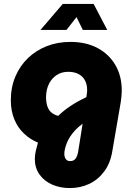

<svg xmlns="http://www.w3.org/2000/svg" viewBox="-20 -739 678 976"><path d="M335 217Q285 217 244.5 199Q204 181 180.5 147.5Q157 114 157 69Q157 49 162.5 25.5Q168 2 173 -14Q134 -30 102.5 -59.5Q71 -89 53 -132Q35 -175 35 -229Q35 -295 58 -349.5Q81 -404 122 -443.5Q163 -483 218 -504.5Q273 -526 338 -526Q418 -526 476.5 -494.5Q535 -463 567 -407.5Q599 -352 599 -279Q599 -266 597.5 -251Q596 -236 594 -221L551 29Q541 91 509.5 133Q478 175 433 196Q388 217 335 217ZM336 80Q355 80 364 67.5Q373 55 377 34L400 -110Q379 -95 364 -79Q349 -63 338 -46.5Q327 -30 320.5 -14Q314 2 310.5 16.5Q307 31 307 43Q307 59 314.5 69.5Q322 80 336 80ZM276 -150Q301 -175 336.5 -199Q372 -223 419 -245L421 -259Q422 -265 422.5 -271Q423 -277 423 -282Q423 -310 411.5 -331Q400 -352 378.5 -363Q357 -374 327 -374Q293 -374 268 -357.5Q243 -341 229 -313Q215 -285 214 -247Q214 -218 221 -198Q228 -178 242 -166.5Q256 -155 276 -150ZM186 -587 299 -719H456L525 -587H401L369 -652L318 -587Z"/></svg>

Font: MuseoModerno ExtraBold
Style: Italic
Weight: 800
Italic angle: -9°
Designer: Pablo Cosgaya, Héctor Gatti, Marcela Romero, and the Authors of The MuseoModerno Project.
Foundry: Omnibus-Type Team
Version: Version 1.003